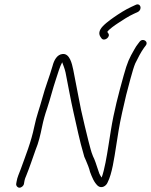

<svg xmlns="http://www.w3.org/2000/svg" viewBox="-20 -886 700 891"><path d="M481.9 -732 477.9 -738C486.5 -751.1 514.2 -769.7 526.7 -778C546.3 -791 578.4 -812 601.2 -822L620.6 -831C642.4 -844.1 631.2 -874.8 608.7 -863L589.3 -854C564.1 -842.9 529.8 -820.8 508.7 -806C490 -792.9 455.5 -768.2 445.6 -749C436.1 -730.2 442.7 -718.8 451.1 -708C464.2 -691.3 495.5 -715.9 481.9 -732ZM91.2 -33 92.7 -42C94.4 -53.3 98.8 -65.4 102.6 -73C117.9 -110.5 131.2 -151.7 145.3 -191C158.9 -223.2 167.4 -259.7 175.2 -298C181.4 -328.4 189.2 -355.8 198.7 -383C214.2 -429.8 224.4 -473.2 239.5 -518C247.9 -542.9 257.3 -576.8 268.6 -597C273.4 -582.8 279.5 -570.4 284.1 -550C296.3 -488.8 307.8 -423.1 321.5 -363C333.9 -308.6 351.7 -223.6 366.7 -175C368.9 -163.7 372.8 -152.7 378.5 -142C385.6 -124.8 393.7 -106.7 397.9 -88C407.5 -62.8 416.1 -39.9 434.6 -23C452.4 -9.8 472.6 -23 479.2 -39C500.3 -80.3 509.9 -151.1 519.1 -209L530.2 -279C537.8 -327 554.7 -399.8 565.5 -445C573.9 -476.1 595.9 -565.3 607.8 -592C620.2 -617.2 633.2 -643.1 648.2 -664L655.8 -674C671.7 -693.3 642.1 -711.9 627.6 -692L620 -682C614.2 -674.7 608.9 -666.7 604.2 -658C579.3 -614.6 571.5 -599 553.7 -535C530.4 -451.2 508.6 -369.7 494.2 -279L483.1 -209C475.4 -160.2 465.5 -100.3 451.8 -62C447.3 -67.4 443.5 -75.2 440.8 -81L433.3 -103C426.5 -123 420.9 -142.5 411.5 -161C401.1 -186.2 399.6 -199.4 390.6 -231C381.6 -265 364.6 -339.2 356.4 -375L344.2 -437C336.5 -476 327.6 -523.8 320 -562C313.8 -591.7 303.2 -637.8 271.2 -635.5C244.3 -633.6 230.5 -605.7 223.9 -580C209.3 -528.8 190 -482.4 175.9 -429C164.8 -387.6 148.7 -345.7 139.5 -300C124.2 -225.6 98.9 -164.4 75.8 -100C69.1 -81.3 60.2 -64.5 56.7 -42L55.2 -33C53.8 -23.8 61.1 -15 70.4 -15C79.6 -15 89.8 -23.8 91.2 -33Z"/></svg>

Font: CiSf OpenHand
Style: Obl
Weight: 400
Foundry: Cannot Into Space Fonts
Version: Version 0.7892